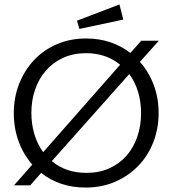

<svg xmlns="http://www.w3.org/2000/svg" viewBox="-20 -833 775 863"><path d="M693 -325Q693 -256 669.5 -195Q646 -134 602.5 -88.5Q559 -43 498.5 -16.5Q438 10 365 10Q305 10 255 -7Q205 -24 165 -56L116 0H43L125 -93Q85 -139 63.5 -198Q42 -257 42 -325Q42 -395 66 -456Q90 -517 132.5 -562.5Q175 -608 235 -634Q295 -660 367 -660Q426 -660 476 -643Q526 -626 566 -595L615 -650H694L609 -555Q649 -510 671 -451Q693 -392 693 -325ZM614 -324Q614 -376 600.5 -420.5Q587 -465 561 -500L213 -109Q275 -56 369 -56Q426 -56 471.5 -76.5Q517 -97 548.5 -133Q580 -169 597 -218Q614 -267 614 -324ZM121 -326Q121 -275 134.5 -230Q148 -185 174 -149L520 -542Q490 -567 451.5 -580.5Q413 -594 367 -594Q309 -594 263.5 -573Q218 -552 186.5 -516Q155 -480 138 -431Q121 -382 121 -326ZM337 -703 326 -740 517 -813 534 -745Z"/></svg>

Font: Zilla Slab Regular
Style: Regular
Weight: 400
Designer: Typotheque.com
Foundry: Typotheque type foundry
Version: Version 1.0; 2017